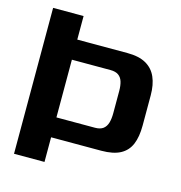

<svg xmlns="http://www.w3.org/2000/svg" viewBox="-101 -767 811 858"><g transform="rotate(15 304.0 -337.5)"><path d="M40 0H181V-114H413Q468 -114 500.8 -131.5Q533.5 -149 548 -183.5Q562.5 -218 562.5 -270.5V-410Q562.5 -459.5 547.2 -494.2Q532 -529 499.2 -547.5Q466.5 -566 413 -566H181V-675H40ZM181 -206V-473H359.5Q383.5 -473 397 -463.2Q410.5 -453.5 416 -435.5Q421.5 -417.5 421.5 -392.5V-289.5Q421.5 -264 416 -245.2Q410.5 -226.5 397 -216.2Q383.5 -206 359.5 -206Z"/></g></svg>

Font: Anybody Thin SemiBold
Style: Regular
Weight: 600
Version: Version 1.113;gftools[0.9.25]